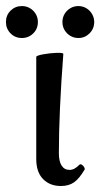

<svg xmlns="http://www.w3.org/2000/svg" viewBox="-66 -603 332 634"><path d="M53.7 -78.1V-415Q53.7 -419.4 76.2 -423.6Q98.6 -427.7 120.8 -428.5Q143.1 -429.2 143.1 -424.8Q128.4 -231.9 128.4 -97.2Q128.4 -70.3 137.5 -56.2Q146.5 -42 163.6 -42Q171.9 -42 179.7 -46.1Q187.5 -50.3 196.3 -59.1Q199.2 -62 204.1 -59.1Q209 -56.2 211.9 -51Q214.8 -45.9 213.4 -43Q195.8 -13.2 178.5 -1Q161.1 11.2 135.3 11.2Q98.6 11.2 76.2 -11.7Q53.7 -34.7 53.7 -78.1ZM-46.4 -530.3Q-46.4 -552.7 -31 -567.9Q-15.6 -583 6.3 -583Q21 -583 33 -575.9Q44.9 -568.8 52 -556.9Q59.1 -544.9 59.1 -530.3Q59.1 -507.8 43.7 -492.7Q28.3 -477.5 6.3 -477.5Q-16.1 -477.5 -31.2 -492.9Q-46.4 -508.3 -46.4 -530.3ZM140.1 -530.3Q140.1 -544.9 147.2 -556.9Q154.3 -568.8 166.3 -575.9Q178.2 -583 192.9 -583Q207 -583 219 -575.9Q231 -568.8 238 -556.6Q245.1 -544.4 245.1 -530.3Q245.1 -508.3 229.7 -492.9Q214.4 -477.5 192.9 -477.5Q178.2 -477.5 166.3 -484.6Q154.3 -491.7 147.2 -503.7Q140.1 -515.6 140.1 -530.3Z"/></svg>

Font: Junicode Two Beta VF
Style: Regular
Weight: 400
Designer: Peter S. Baker
Foundry: Briery Creek Software
Version: Version 1.031 beta; ttfautohint (v1.8.1.43-b0c9)